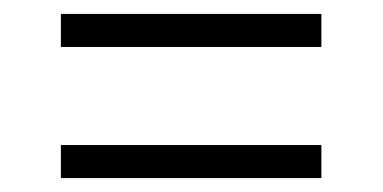

<svg xmlns="http://www.w3.org/2000/svg" viewBox="-20 -518 550 276"><path d="M67.5 -450.5V-498H442V-450.5ZM67.5 -262V-309.5H442V-262Z"/></svg>

Font: Encode Sans Condensed Light
Style: Regular
Weight: 300
Width: 3
Designer: Multiple Designers
Foundry: Impallari Type
Version: Version 3.000; ttfautohint (v1.8.3) -l 8 -r 50 -G 200 -x 14 